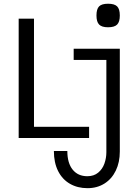

<svg xmlns="http://www.w3.org/2000/svg" viewBox="-20 -825 662 1028"><path d="M80 -725H162V-146H457V-86H80ZM447.5 118.5Q482.5 118.5 505.5 99.5Q528.5 80.5 539 51Q549.5 21.5 549.5 -10.5V-504H374.5V-564H621.5V-13.5Q621.5 44 600 88.5Q578.5 133 539.2 157.8Q500 182.5 448.5 182.5Q395.5 182.5 354.8 159.2Q314 136 291.2 91Q268.5 46 268.5 -16.5H340.5Q340.5 48 369 83.2Q397.5 118.5 447.5 118.5ZM496.5 -742Q496.5 -776.5 510.5 -790.8Q524.5 -805 558.5 -805Q593 -805 607.2 -790.8Q621.5 -776.5 621.5 -742Q621.5 -708 607.2 -693.5Q593 -679 558.5 -679Q525 -679 510.8 -693.5Q496.5 -708 496.5 -742Z"/></svg>

Font: JuliaMono Light
Style: Regular
Weight: 300
Monospace: yes
Designer: cormullion
Foundry: corm
Version: Version 0.054; ttfautohint (v1.8.4)